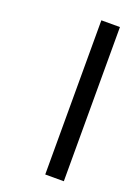

<svg xmlns="http://www.w3.org/2000/svg" viewBox="-136 -734 598 825"><g transform="rotate(20 162.5 -321.5)"><path d="M180 31V-674H265V31Z"/></g></svg>

Font: Akshar Light
Style: Regular
Weight: 400
Version: Version 1.100